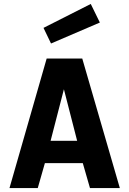

<svg xmlns="http://www.w3.org/2000/svg" viewBox="-20 -951 654 971"><path d="M176 -126 204 -239H391L421 -126ZM171 0H28L216 -655H327L317 -553L223 -189H225ZM586 0H435L382 -184L384 -185L290 -551L293 -655H396ZM200 -810 439 -931 485 -837 238 -731Z"/></svg>

Font: Intel One Mono Light
Style: Regular
Weight: 300
Monospace: yes
Designer: Fred Shallcrass
Foundry: Frere-Jones Type LLC
Version: Version 1.004